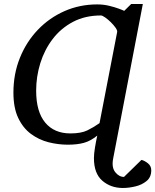

<svg xmlns="http://www.w3.org/2000/svg" viewBox="-20 -708 774 957"><path d="M733.9 141.1Q733.9 175.3 710.2 194.6Q686.5 213.9 653.8 221.4Q621.1 229 592.8 229Q532.2 229 490.2 192.9Q448.2 156.7 448.2 80.1Q448.2 58.6 453.4 27.3Q458.5 -3.9 464.8 -32.2Q432.6 -5.9 399.2 3.7Q365.7 13.2 317.9 13.2Q270 13.2 221.9 1Q173.8 -11.2 134.3 -40.5Q94.7 -69.8 70.8 -120.1Q46.9 -170.4 46.9 -246.1Q46.9 -339.4 79.1 -419.4Q111.3 -499.5 168.5 -559.3Q225.6 -619.1 301.5 -652.6Q377.4 -686 464.8 -686Q495.6 -686 523.7 -679.2Q551.8 -672.4 572.3 -664.8Q592.8 -657.2 599.1 -653.8L633.8 -688H691.9L543.9 83Q535.6 126.5 554.4 150.1Q573.2 173.8 598.1 173.8L685.1 88.9Q700.7 92.8 717.3 106Q733.9 119.1 733.9 141.1ZM564 -548.8Q565.4 -556.2 556.2 -569.6Q546.9 -583 532.5 -597.2Q518.1 -611.3 504.2 -621.1Q490.2 -630.9 482.9 -630.9Q404.3 -630.9 344 -599.1Q283.7 -567.4 242.7 -513.7Q201.7 -460 180.9 -393.1Q160.2 -326.2 160.2 -255.9Q160.2 -151.4 205.1 -97.2Q250 -43 331.1 -43Q384.3 -43 415.3 -58.1Q446.3 -73.2 476.1 -94.2Z"/></svg>

Font: Charis
Style: Italic
Weight: 400
Italic angle: -11°
Designer: Walt Agee, Miriam Martin, Annie Olsen, Victor Gaultney, Lorna Priest, Alan Ward, Bob Hallissy, Martin Hosken, Sharon Cor
Foundry: SIL Global
Version: Version 7.000